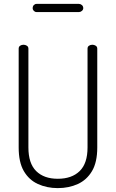

<svg xmlns="http://www.w3.org/2000/svg" viewBox="-20 -961 596 987"><path d="M277 6Q221 6 175 -15Q129 -36 102.5 -81.5Q76 -127 76 -203V-711Q76 -721 83.5 -726Q91 -731 101 -731Q110 -731 118 -726Q126 -721 126 -711V-203Q126 -121 166 -81.5Q206 -42 277 -42Q349 -42 389.5 -81.5Q430 -121 430 -203V-711Q430 -721 437.5 -726Q445 -731 455 -731Q464 -731 472 -726Q480 -721 480 -711V-203Q480 -127 453 -81.5Q426 -36 380 -15Q334 6 277 6ZM168 -899Q160 -899 154 -905Q148 -911 148 -919Q148 -929 154 -935Q160 -941 168 -941H386Q394 -941 401 -935Q408 -929 408 -919Q408 -911 401 -905Q394 -899 386 -899Z"/></svg>

Font: Dosis Light
Style: Regular
Weight: 300
Designer: EdgarTolentino, PabloImpallari, IginoMarini
Foundry: EdgarTolentino, PabloImpallari, IginoMarini
Version: Version 3.001; ttfautohint (v1.8.2)